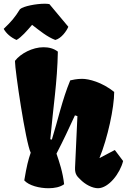

<svg xmlns="http://www.w3.org/2000/svg" viewBox="-75 -1000 681 1030"><path d="M55.2 -32.2C80.1 -4.4 136.7 9.8 185.1 9.8C216.8 9.8 247.6 3.9 269 -11.7C261.7 -77.1 244.1 -128.4 228 -175.8C265.1 -247.1 294.9 -311.5 327.1 -381.3L340.3 -377L327.6 -100.6C325.7 -62.5 342.8 -50.8 354 -39.1C381.8 -9.8 420.9 9.8 451.2 9.8C507.8 8.8 568.4 -68.4 585.4 -136.2L541 -195.3L458.5 -151.9C502.9 -260.3 537.6 -423.3 537.6 -506.8C471.7 -559.6 401.4 -577.1 365.2 -577.1C337.4 -577.1 312 -571.3 301.8 -568.8C258.8 -465.3 236.3 -357.9 203.1 -251L201.2 -251.5L194.8 -252.9C210.4 -427.2 232.4 -558.6 235.4 -723.1C212.9 -740.2 187 -746.6 158.2 -746.6C99.6 -746.6 35.6 -712.9 5.9 -674.3C5.9 -673.3 5.4 -672.4 5.4 -670.4C5.4 -623.5 62 -237.3 89.8 -180.7C89.8 -180.2 89.4 -180.2 89.4 -179.7C76.2 -140.6 68.4 -110.8 55.2 -32.2ZM13.7 -785.6C40.5 -800.8 67.9 -833 97.2 -866.7C136.7 -836.4 178.2 -801.8 221.7 -785.6C254.4 -793.9 282.7 -834.5 291.5 -856.4L189.9 -978C182.6 -979.5 173.3 -980 164.1 -980C120.6 -980 50.8 -967.3 32.2 -950.7C4.4 -905.8 -14.2 -884.3 -55.2 -845.2C-42 -821.3 -18.1 -799.8 13.7 -785.6Z"/></svg>

Font: Fruktur
Style: Regular
Weight: 400
Designer: Viktoriya Grabowska
Foundry: Viktoriya Grabowska
Version: Version 1.002